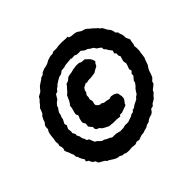

<svg xmlns="http://www.w3.org/2000/svg" viewBox="-175 -893 1159 1159"><g transform="rotate(-45 404.0 -313.5)"><path d="M335 59 320 61H306L288 59L278 53L266 54L250 45L235 43L223 39L210 32L201 26L185 16L173 11L168 3L155 -5L140 -13L130 -20L123 -37L109 -45L104 -52L97 -68L82 -77L86 -91L77 -105L70 -119L67 -131L60 -139L59 -157L52 -173L48 -186L40 -202L36 -215L41 -228L40 -242L35 -257L39 -270L37 -288L41 -311L43 -329L44 -340L49 -362L58 -377V-393L61 -405L74 -421L78 -435L88 -455L101 -468L109 -488L113 -500L128 -515L137 -527L150 -540L157 -553L185 -569L196 -582L207 -595L223 -606L243 -619L248 -625L266 -630L277 -641L300 -651L318 -654L335 -660L353 -670L369 -675L380 -678L401 -679L409 -685H423H442L457 -688L486 -689L501 -688L518 -687H538V-679L556 -674L574 -673L590 -670L599 -666L612 -657L622 -651L641 -646L654 -638L658 -633L669 -624L686 -610L687 -608L704 -593L708 -586L719 -578L726 -568L735 -550L744 -538L750 -530L755 -518L758 -502L770 -490L772 -478L779 -460L780 -447V-435L787 -420L792 -410L788 -392L786 -376L781 -361L783 -349V-322L780 -307L778 -289L775 -270L769 -257L763 -239L758 -225L747 -209L741 -198L735 -180L729 -164L723 -151L706 -135L703 -121L689 -109L672 -96L666 -83L650 -68L644 -60L634 -51L614 -40L603 -27L585 -23L574 -7L561 2L542 7L525 16L522 21L498 28L483 37L469 40L449 47L432 48L426 50L401 59L384 55L366 62ZM386 -60 404 -65 413 -64H430L450 -71L465 -76L478 -84L494 -87L501 -97L515 -100L533 -113L542 -117L562 -127L571 -138L585 -147L597 -166L605 -177L614 -185L628 -203L631 -217L640 -228L651 -241V-256L665 -270L660 -286L668 -307L673 -324L669 -344L673 -359L679 -377L673 -389V-409L664 -417L670 -436L664 -443L652 -459L648 -468L637 -480L635 -496L620 -507L610 -513L600 -529L581 -540L570 -549L551 -556L542 -563L531 -572L518 -571L497 -572L487 -578L459 -577L456 -580L422 -577L403 -575L392 -571L367 -569L352 -558L343 -554L330 -552L309 -540L289 -527L280 -518L268 -510L258 -497L242 -492L232 -476L224 -463L209 -452L195 -436L194 -427L181 -409L176 -400L172 -382L166 -368L164 -355L150 -328L155 -313L144 -291L147 -268L145 -256L155 -238L153 -228L162 -211L165 -193L173 -178L177 -164L190 -158L196 -142L204 -123L217 -116L227 -105L240 -95L253 -92L263 -85L284 -76L297 -67H317L332 -66L343 -63L358 -59ZM365 -125 346 -127 332 -128 310 -139 293 -149 282 -162 264 -170 258 -181 259 -194 249 -205 240 -217 243 -238 233 -257 234 -268 238 -286 246 -304 239 -323 245 -347 250 -365 252 -383 261 -393 269 -407 276 -422 284 -440 298 -452 310 -466 324 -481 329 -490 349 -497 366 -511 375 -515 403 -519 419 -524 437 -526 448 -528 472 -527 487 -520 513 -518 522 -509 537 -495 545 -481 550 -465 541 -455 533 -439 510 -427 496 -418 474 -415 459 -413H440L424 -409L414 -412L406 -407L390 -399L380 -383L379 -372L368 -357L367 -338L363 -326L368 -307L363 -286L364 -276L372 -267L378 -263L384 -259H395L410 -250L429 -248L449 -243L467 -248L476 -246L487 -244L504 -235L509 -228L511 -218L514 -201L513 -185L507 -174L495 -158L491 -148L466 -139L444 -131H427L420 -122L391 -125Z"/></g></svg>

Font: Winky Rough SemiBold
Style: Italic
Weight: 600
Italic angle: -8.97852°
Designer: Simon Atzbach
Foundry: typofactur
Version: Version 1.206; ttfautohint (v1.8.4.7-5d5b)